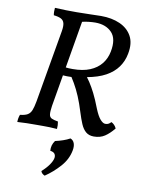

<svg xmlns="http://www.w3.org/2000/svg" viewBox="-101 -750 843 1101"><g transform="rotate(10 320.0 -200.0)"><path d="M397 -679Q460 -679 507 -658Q554 -637 576.5 -596Q599 -555 587 -493Q579 -449 554 -414Q529 -379 485.5 -355Q442 -331 375 -319L298 -305Q280 -304 264 -304.5Q248 -305 236 -306L240 -354Q254 -352 266 -351.5Q278 -351 289 -351Q348 -351 389 -368Q430 -385 454.5 -415.5Q479 -446 487 -487Q502 -563 467.5 -599.5Q433 -636 371 -636Q354 -636 331.5 -633.5Q309 -631 291 -626L298 -644L209 -122Q204 -89 206 -72.5Q208 -56 221 -50Q234 -44 258 -40Q260 -30 260.5 -19Q261 -8 260 3Q235 1 217 0.5Q199 0 182.5 0Q166 0 144 0Q110 0 84 0.5Q58 1 29 3Q29 -8 31 -19Q33 -30 37 -40Q66 -43 81 -52Q96 -61 103.5 -80Q111 -99 117 -132L190 -554Q195 -583 191 -600Q187 -617 172 -625Q157 -633 129 -636Q127 -647 127 -657.5Q127 -668 128 -679Q165 -677 193 -676.5Q221 -676 256 -676Q294 -676 334.5 -677.5Q375 -679 397 -679ZM358 -344Q380 -318 396 -293.5Q412 -269 428.5 -236.5Q445 -204 465 -152Q482 -110 498 -92Q514 -74 527 -74Q537 -74 544 -77Q551 -80 561 -90Q571 -85 578.5 -77Q586 -69 591 -58Q565 -26 538.5 -8.5Q512 9 475 9Q447 9 429 -6Q411 -21 399 -49Q387 -77 375 -116Q360 -165 344 -203Q328 -241 309.5 -273Q291 -305 269 -336ZM237 279Q218 271 214 256Q240 233 256 210Q272 187 275 169Q277 154 269.5 144.5Q262 135 244 133Q241 100 261 73Q284 68 306 60.5Q328 53 346 43Q363 50 369 67.5Q375 85 370 110Q360 162 321.5 205Q283 248 237 279Z"/></g></svg>

Font: Vollkorn
Style: Italic
Weight: 400
Italic angle: -11°
Designer: Friedrich Althausen
Foundry: Friedrich Althausen
Version: Version 5.001